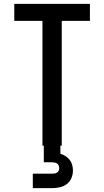

<svg xmlns="http://www.w3.org/2000/svg" viewBox="-20 -755 540 995"><path d="M200 0V-647H54V-735H446V-647H300V0ZM150 220V145H250Q257 145 263.5 144Q270 143 275.5 139.5Q281 136 284 130Q287 124 287 117Q287 110 284.5 103.5Q282 97 276.5 93Q271 89 264 87.5Q257 86 250 86H207V0H293V42Q307 46 319.5 54Q332 62 341 73.5Q350 85 354 99.5Q358 114 358 129Q358 149 350 168Q342 187 326 199Q310 211 290 215.5Q270 220 250 220Z"/></svg>

Font: Iosevka Semibold
Style: Regular
Weight: 600
Monospace: yes
Designer: Belleve Invis
Foundry: Belleve Invis
Version: Version 33.2.3; ttfautohint (v1.8.4)